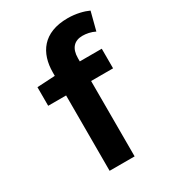

<svg xmlns="http://www.w3.org/2000/svg" viewBox="-190 -885 880 984"><g transform="rotate(-30 250.0 -392.5)"><path d="M58 -446H164V0H312V-446H442V-562H312V-581C312 -640 341 -669 389 -669C412 -669 438 -664 462 -652L490 -760C462 -773 418 -785 368 -785C223 -785 164 -697 164 -581V-562L58 -556Z"/></g></svg>

Font: Noto Sans Mono CJK HK
Style: Bold
Weight: 700
Designer: Ryoko NISHIZUKA 西塚涼子 (kana, bopomofo & ideographs); Paul D. Hunt (Latin, Greek & Cyrillic); Sandoll Communications 산돌커뮤니
Foundry: Adobe
Version: Version 2.004;hotconv 1.0.118;makeotfexe 2.5.65603